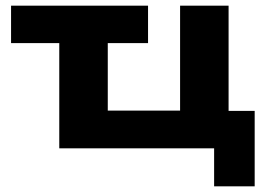

<svg xmlns="http://www.w3.org/2000/svg" viewBox="-20 -523 952 677"><path d="M735 134V0H189V-371H19V-503H502V-371H360V-133H615V-503H786V-132H878V134Z"/></svg>

Font: Nunito Sans 7pt SemiExpanded ExtraBold
Style: Regular
Weight: 800
Width: 6
Designer: Vernon Adams
Foundry: Vernon Adams
Version: Version 3.101;gftools[0.9.27]